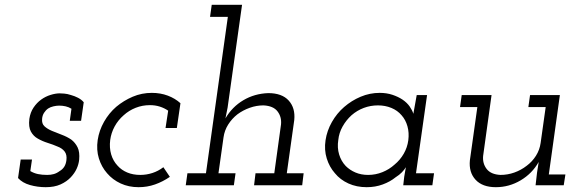

<svg xmlns="http://www.w3.org/2000/svg" viewBox="-20 -770 2398 798"><path d="M55 -30Q73 -10 104.5 -1Q136 8 170 8Q206 8 231.5 -3.5Q257 -15 274 -33Q290 -50 298.5 -68.5Q307 -87 309 -106Q312 -138 302.5 -157.5Q293 -177 276 -190Q258 -202 236.5 -210Q215 -218 196 -226Q177 -234 165 -245Q153 -256 155 -276Q156 -290 163 -301Q170 -312 180 -319Q189 -325 202 -328Q215 -331 226 -331Q240 -331 253 -328Q266 -325 277 -318L270 -268H317L328 -345Q319 -356 304.5 -363.5Q290 -371 275 -375Q260 -380 247 -381Q234 -382 228 -382Q211 -382 190 -375.5Q169 -369 151 -356Q133 -343 119.5 -323Q106 -303 102 -276Q98 -242 108.5 -223Q119 -204 137 -194Q156 -183 178.5 -176Q201 -169 219 -161Q238 -154 248.5 -140.5Q259 -127 256 -104Q254 -88 247 -77Q240 -66 228 -59Q216 -50 203.5 -46.5Q191 -43 176 -43Q155 -43 138 -46.5Q121 -50 106 -59L113 -107H66Z M686 -35 659 -75Q638 -59 613.5 -51Q589 -43 563 -43Q533 -43 509 -53Q485 -63 469 -81Q450 -101 442 -128.5Q434 -156 438 -188Q442 -218 456.5 -244.5Q471 -271 494 -291Q516 -311 544 -322Q572 -333 603 -333Q625 -333 644 -327Q663 -321 679 -310L668 -238H715L730 -341Q708 -361 677.5 -372.5Q647 -384 611 -384Q569 -384 531.5 -368Q494 -352 463 -326Q433 -300 412.5 -264Q392 -228 386 -188Q380 -147 391 -111.5Q402 -76 425 -50Q448 -23 481.5 -7.5Q515 8 556 8Q592 8 624.5 -3.5Q657 -15 686 -35Z M1042 -50 1036 0H1236L1242 -50H1172L1203 -271Q1208 -321 1180 -352Q1152 -383 1095 -383Q1038 -381 991.5 -353.5Q945 -326 917 -278L926 -323L986 -750H860L853 -700H927L836 -50H759L752 0H952L959 -50H888L909 -199Q913 -228 928.5 -252.5Q944 -277 967 -295Q990 -312 1018 -322Q1046 -332 1075 -332Q1116 -330 1133.5 -307Q1151 -284 1148 -253L1120 -50Z M1333 -187Q1327 -147 1338 -111.5Q1349 -76 1372 -50Q1394 -23 1428 -7.5Q1462 8 1504 8Q1540 8 1571 -3.5Q1602 -15 1624 -33Q1640 -43 1650.5 -54Q1661 -65 1667 -75Q1665 -65 1663.5 -55.5Q1662 -46 1660 -35L1656 0H1777L1784 -50H1709L1755 -375H1712Q1709 -355 1705 -336Q1701 -317 1698 -297Q1694 -311 1683 -327Q1672 -343 1653 -356Q1635 -368 1611 -376Q1587 -384 1558 -384Q1517 -384 1479 -368Q1441 -352 1410 -325Q1380 -299 1359.5 -263Q1339 -227 1333 -187ZM1386 -188Q1389 -218 1404 -244.5Q1419 -271 1441 -291Q1464 -311 1492 -321.5Q1520 -332 1551 -332Q1581 -332 1606.5 -321.5Q1632 -311 1649 -291Q1666 -272 1673.5 -245Q1681 -218 1677 -187Q1673 -157 1658 -131Q1643 -105 1620 -86Q1598 -66 1569.5 -54.5Q1541 -43 1510 -43Q1481 -43 1457.5 -53Q1434 -63 1417 -80Q1398 -100 1389.5 -128Q1381 -156 1386 -188Z M2206 0H2323L2330 -45H2261L2307 -375H2183L2176 -325H2248L2227 -176Q2223 -147 2207.5 -122.5Q2192 -98 2169 -81Q2146 -63 2118 -53Q2090 -43 2060 -43Q2020 -45 2002.5 -68Q1985 -91 1988 -122L2023 -375H1899L1892 -325H1964L1933 -104Q1928 -54 1956.5 -23Q1985 8 2041 8Q2096 8 2144 -20.5Q2192 -49 2219 -97L2212 -52Z"/></svg>

Font: Josefin Slab Thin Medium
Style: Italic
Weight: 500
Italic angle: -12°
Version: Version 2.000